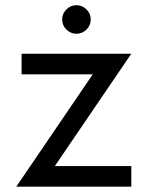

<svg xmlns="http://www.w3.org/2000/svg" viewBox="-20 -702 555 722"><path d="M305 -590.6Q288.8 -575 267.5 -575Q246.2 -575 230 -590.6Q213.8 -606.2 213.8 -628.8Q213.8 -651.2 230 -666.9Q246.2 -682.5 267.5 -682.5Q288.8 -682.5 305 -666.9Q321.2 -651.2 321.2 -628.8Q321.2 -606.2 305 -590.6ZM473.8 -500 186.2 -77.5H473.8V0H41.2L328.8 -422.5H61.2V-500Z"/></svg>

Font: Now Alt
Style: Regular
Weight: 400
Designer: Alfredo Marco Pradil
Foundry: Alfredo Marco Pradil
Version: Version 1.002;PS 001.002;hotconv 1.0.88;makeotf.lib2.5.64775